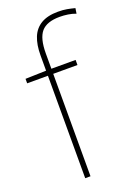

<svg xmlns="http://www.w3.org/2000/svg" viewBox="-146 -826 631 886"><g transform="rotate(-20 169.5 -382.5)"><path d="M258 -503H139V0H113V-503H11V-525L113 -528V-603Q113 -655 127.5 -691Q142 -727 174 -746Q206 -765 257 -765Q282 -765 301 -761.5Q320 -758 339 -753L335 -727Q317 -734 296.5 -737Q276 -740 257 -740Q193 -740 166 -708.5Q139 -677 139 -603V-528H258Z"/></g></svg>

Font: Noto Sans Hebrew Thin
Style: Regular
Weight: 250
Designer: Monotype Design Team
Foundry: Monotype Imaging Inc.
Version: Version 2.003